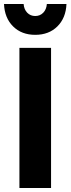

<svg xmlns="http://www.w3.org/2000/svg" viewBox="-20 -939 353 959"><path d="M312 -919Q309 -849 266.5 -807Q224 -765 156 -765Q88 -765 45.5 -807Q3 -849 0 -919H98Q100 -892 116 -875.5Q132 -859 156 -859Q180 -859 196 -875.5Q212 -892 214 -919ZM77 0V-700H235V0Z"/></svg>

Font: Montserrat Semi Bold
Style: Regular
Weight: 600
Designer: Julieta Ulanovsky
Foundry: Julieta Ulanovsky
Version: Version 3.001 September 28, 2015